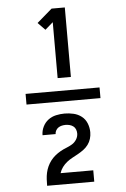

<svg xmlns="http://www.w3.org/2000/svg" viewBox="-65 -896 730 1112"><g transform="rotate(-5 300.0 -340.0)"><path d="M278 -446V-771L232 -731L190 -774L278 -850H355V-446ZM163 170Q163 151 164 132Q165 113 169 94.5Q173 76 181 58.5Q189 41 200.5 26Q212 11 226.5 -1Q241 -13 257.5 -22.5Q274 -32 292 -39Q310 -46 326 -55.5Q342 -65 352.5 -81.5Q363 -98 363 -117Q363 -129 358.5 -140.5Q354 -152 344.5 -159Q335 -166 323.5 -169Q312 -172 300 -172Q289 -172 278 -169.5Q267 -167 258 -161Q249 -155 243.5 -145Q238 -135 238 -124H162Q162 -124 162 -124Q162 -124 162 -124Q162 -150 173.5 -173.5Q185 -197 205 -212Q225 -227 250 -232.5Q275 -238 300 -238Q326 -238 352 -232Q378 -226 398.5 -210Q419 -194 429 -169Q439 -144 439 -117Q439 -98 433.5 -79.5Q428 -61 416.5 -45.5Q405 -30 389.5 -18.5Q374 -7 357 2.5Q340 12 323 21Q306 30 291 42Q276 54 264.5 69.5Q253 85 247 104H437V170ZM515 -309H85V-371H515Z"/></g></svg>

Font: Iosevka Curly Medium Extended
Style: Regular
Weight: 500
Width: 7
Monospace: yes
Designer: Belleve Invis
Foundry: Belleve Invis
Version: Version 11.1.0; ttfautohint (v1.8.3)